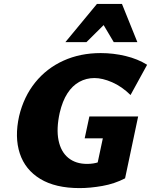

<svg xmlns="http://www.w3.org/2000/svg" viewBox="-20 -947 774 984"><path d="M388 17Q264 17 186.5 -30Q109 -77 81.5 -160.5Q54 -244 78 -352Q102 -452 160.5 -524.5Q219 -597 305 -636Q391 -675 496 -675Q561 -675 623.5 -660Q686 -645 734 -615L649 -460Q604 -504 554.5 -525.5Q505 -547 464 -547Q422 -547 386.5 -527.5Q351 -508 325.5 -468.5Q300 -429 286 -369Q268 -287 280 -228Q292 -169 330 -138Q368 -107 426 -107Q459 -107 485.5 -116Q512 -125 535 -141L474 -83L507 -238H414L438 -350H688L621 -33Q567 -5 504.5 6Q442 17 388 17ZM315 -731 477 -927H605L543 -850L423 -731ZM563 -731 493 -849 477 -927H605L684 -731Z"/></svg>

Font: Ysabeau Infant Black
Style: Italic
Weight: 900
Italic angle: -12°
Designer: Christian Thalmann (Catharsis Fonts)
Version: Version 2.001;gftools[0.9.30]; featfreeze: ss01,ss02,lnum